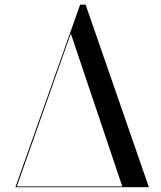

<svg xmlns="http://www.w3.org/2000/svg" viewBox="-20 -784 674 804"><path d="M338.5 -764.5H315.5L44.5 0H603.5ZM276.5 -643.5 492 -3.5H50.5Z"/></svg>

Font: Bodoni* 48pt
Style: Regular
Weight: 400
Version: Version 2.3